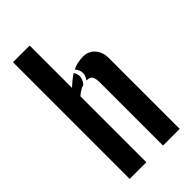

<svg xmlns="http://www.w3.org/2000/svg" viewBox="-267 -946 1018 1018"><g transform="rotate(-45 242.0 -437.5)"><path d="M244.1 -606.9Q235.8 -602.1 228 -596.2Q220.2 -590.3 211.9 -583.5Q203.6 -576.7 197.5 -571.3Q191.4 -565.9 182.1 -557.6V-875H57.1V0H182.1V-494.6Q195.8 -506.3 208.7 -514.4Q221.7 -522.5 236.3 -526.9Q270 -568.4 244.1 -606.9ZM263.7 -531.2H264.2Q278.3 -531.2 287.1 -527.1Q295.9 -522.9 300 -513.9Q304.2 -504.9 305.7 -494.9Q307.1 -484.9 307.1 -468.8V0H432.1V-532.7Q432.1 -542 430.9 -550.8Q429.7 -559.6 427.2 -567.6Q424.8 -575.7 421.1 -583.3Q417.5 -590.8 412.8 -597.4Q408.2 -604 402.6 -609.6Q397 -615.2 390.1 -619.6Q383.3 -624 376 -627.2Q368.7 -630.4 360.1 -632.1Q351.6 -633.8 342.3 -633.8Q297.9 -633.8 261.2 -616.2Q274.9 -600.6 278.1 -584.2Q281.2 -567.9 277.1 -555.7Q272.9 -543.5 263.7 -531.2Z"/></g></svg>

Font: Oswald
Style: Stencbab
Weight: 400
Designer: Mathieu Le Lay
Foundry: Mathieu Le Lay
Version: Version 1.000